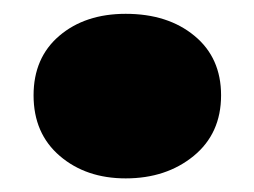

<svg xmlns="http://www.w3.org/2000/svg" viewBox="-20 -513 373 282"><path d="M164.6 -251Q106.4 -251 67.9 -283.9Q29.3 -316.9 29.3 -373Q29.3 -428.2 67.1 -460.4Q105 -492.7 164.6 -492.7Q226.6 -492.7 265.6 -460.4Q304.7 -428.2 304.7 -373Q304.7 -316.9 264.4 -283.9Q224.1 -251 164.6 -251Z"/></svg>

Font: Bevan
Style: Regular
Weight: 400
Foundry: vernon adams
Version: Version 1.000